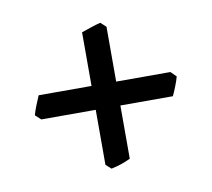

<svg xmlns="http://www.w3.org/2000/svg" viewBox="-51 -508 516 468"><g transform="rotate(-10 207.0 -274.5)"><path d="M385.3 -291Q382.8 -281.2 377.2 -267.1Q371.6 -252.9 367.7 -245.1H42L28.3 -257.8Q31.2 -268.1 36.4 -281.2Q41.5 -294.4 45.9 -304.2H372.1ZM237.8 -113.3Q215.3 -102.5 189.9 -97.2L176.8 -108.9V-437Q185.5 -439.9 199.7 -444.8Q213.9 -449.7 224.6 -452.1L237.8 -439.9Z"/></g></svg>

Font: Gentium Book Plus
Style: Regular
Weight: 400
Designer: Victor Gaultney, Annie Olsen, Iska Routamaa, Becca Hirsbrunner
Foundry: SIL International
Version: Version 6.101